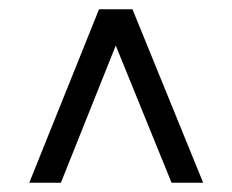

<svg xmlns="http://www.w3.org/2000/svg" viewBox="-20 -716 500 413"><path d="M193 -696H265L417 -323H349L229 -618L111 -323H43Z"/></svg>

Font: Almarai
Style: Regular
Weight: 400
Designer: Boutros International 2019
Foundry: Created by Boutros International 2019
Version: Version 1.10